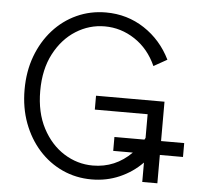

<svg xmlns="http://www.w3.org/2000/svg" viewBox="-52 -785 882 847"><g transform="rotate(5 388.5 -361.5)"><path d="M371.6 -361.3H674.8V-187H777.3V-125.5H674.8V0H607.9V-85.9Q564.5 -41.5 507.1 -16.6Q449.7 8.3 383.8 8.3Q314.5 8.3 254.6 -19Q194.8 -46.4 150.1 -96.2Q105.5 -146 80.3 -213.4Q55.2 -280.8 55.2 -361.3Q55.2 -441.9 80.3 -509.3Q105.5 -576.7 150.1 -626.5Q194.8 -676.3 254.6 -703.6Q314.5 -731 383.8 -731Q478 -731 554 -681.2Q629.9 -631.3 671.4 -546.9L612.3 -513.7Q579.1 -587.9 517.3 -628.7Q455.6 -669.4 383.8 -669.4Q315.4 -669.4 256.3 -632.3Q197.3 -595.2 160.9 -526.1Q124.5 -457 124.5 -361.3Q124.5 -265.6 160.9 -196.5Q197.3 -127.4 256.3 -90.3Q315.4 -53.2 383.8 -53.2Q483.4 -53.2 555.2 -125.5H468.3V-187H601.1Q603.5 -190.9 605.5 -194.8V-299.8H371.6Z"/></g></svg>

Font: Giphurs Light
Style: Regular
Weight: 300
Version: Version 0.920; ttfautohint (v1.8.4.7-5d5b)